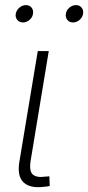

<svg xmlns="http://www.w3.org/2000/svg" viewBox="-20 -745 352 767"><path d="M153.3 1.5Q99.6 7.8 74 -16.6Q48.3 -41 57.1 -97.2L130.9 -541H174.8L102.5 -103.5Q95.7 -61 111.3 -47.6Q127 -34.2 162.6 -39.6Q168.9 -40 170.9 -40Q172.9 -40 177.2 -41L178.7 -2Q173.8 -1 167.2 0Q160.6 1 153.3 1.5ZM272 -655.3Q257.3 -655.3 249 -665.5Q240.7 -675.8 243.2 -689.9Q245.1 -704.1 257.1 -714.4Q269 -724.6 283.7 -724.6Q297.9 -724.6 305.9 -714.6Q314 -704.6 312 -689.9Q309.6 -675.8 297.9 -665.5Q286.1 -655.3 272 -655.3ZM71.8 -655.3Q57.6 -655.3 49.1 -665.5Q40.5 -675.8 43 -689.9Q45.4 -704.1 57.4 -714.4Q69.3 -724.6 83.5 -724.6Q97.7 -724.6 106 -714.6Q114.3 -704.6 111.8 -689.9Q109.9 -675.8 97.9 -665.5Q85.9 -655.3 71.8 -655.3Z"/></svg>

Font: Inter 17pt ExtraLight
Style: Italic
Weight: 250
Italic angle: -9.3988°
Version: Version 4.001;git-66647c0bb